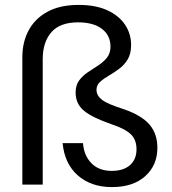

<svg xmlns="http://www.w3.org/2000/svg" viewBox="-20 -752 700 782"><path d="M436 10Q351 10 297 -37.5Q243 -85 235 -169H318Q322 -118 352.5 -87Q383 -56 435 -56Q483 -56 509.5 -79.5Q536 -103 536 -144Q536 -182 513.5 -204.5Q491 -227 434 -246Q356 -273 322 -301Q288 -329 288 -375Q288 -405 302.5 -424.5Q317 -444 338 -458Q359 -472 380 -485.5Q401 -499 415.5 -517Q430 -535 430 -562Q430 -608 395 -634.5Q360 -661 298 -661Q224 -661 189 -620.5Q154 -580 154 -511V0H71V-519Q71 -581 97 -629Q123 -677 174 -704.5Q225 -732 300 -732Q370 -732 417.5 -710Q465 -688 489.5 -651Q514 -614 514 -569Q514 -533 500 -510Q486 -487 465 -471.5Q444 -456 422.5 -443.5Q401 -431 387 -418Q373 -405 373 -386Q373 -363 395.5 -345.5Q418 -328 485 -307Q557 -282 589 -244.5Q621 -207 621 -150Q621 -79 571.5 -34.5Q522 10 436 10Z"/></svg>

Font: DM Sans
Style: Regular
Weight: 400
Designer: Colophon Foundry, Jonny Pinhorn
Foundry: Colophon Foundry
Version: Version 4.004; ttfautohint (v1.8.4.7-5d5b)